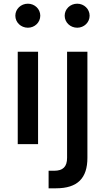

<svg xmlns="http://www.w3.org/2000/svg" viewBox="-20 -780 568 1039"><path d="M76 -500V0H186V-500ZM131 -760C93 -760 63 -731 63 -695C63 -659 93 -630 131 -630C168 -630 198 -659 198 -695C198 -731 168 -760 131 -760ZM243 239H283C400 239 453 184 453 74V-500H343V74C343 122 321 144 273 144H243ZM398 -630C435 -630 465 -659 465 -695C465 -731 435 -760 398 -760C360 -760 330 -731 330 -695C330 -659 360 -630 398 -630Z"/></svg>

Font: Goli Medium
Style: Regular
Weight: 500
Designer: jaikishan Patel
Foundry: MagicType
Version: Version 1.000;Glyphs 3.2 (3242)